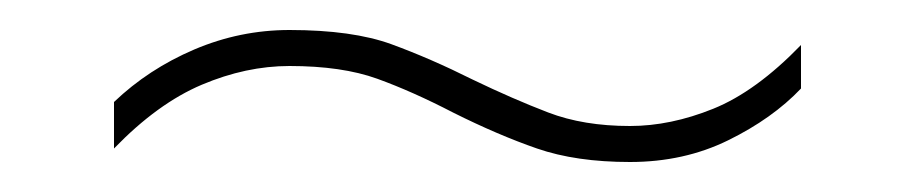

<svg xmlns="http://www.w3.org/2000/svg" viewBox="-20 -417 610 128"><path d="M282 -342Q255 -356 231.5 -364.5Q208 -373 173 -373Q144 -373 114.5 -360.5Q85 -348 56 -318V-349Q79 -371 109.5 -384Q140 -397 173 -397Q215 -397 241 -387.5Q267 -378 295 -364Q322 -351 345.5 -342Q369 -333 400 -333Q427 -333 455.5 -344.5Q484 -356 514 -387V-358Q495 -338 465.5 -323.5Q436 -309 400 -309Q364 -309 338 -318Q312 -327 282 -342Z"/></svg>

Font: Noto Sans Gujarati Thin
Style: Regular
Weight: 100
Designer: Jelle Bosma - Monotype Design Team, Universal Thirst
Foundry: Monotype Imaging Inc.
Version: Version 2.106; ttfautohint (v1.8.4.7-5d5b)